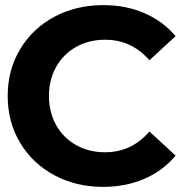

<svg xmlns="http://www.w3.org/2000/svg" viewBox="-20 -728 705 749"><path d="M10 -354Q10 -455 58.5 -536Q107 -617 192 -662.5Q277 -708 383 -708Q472 -708 544 -676.5Q616 -645 665 -587L563 -493Q493 -573 390 -573Q327 -573 277 -545Q227 -517 199 -467Q171 -417 171 -354Q171 -290 199 -240Q227 -190 277 -162Q327 -134 390 -134Q493 -134 563 -215L665 -121Q616 -62 543.5 -30.5Q471 1 382 1Q277 1 192 -44.5Q107 -90 58.5 -171Q10 -252 10 -354Z"/></svg>

Font: Montserrat GRBold
Style: Regular
Weight: 700
Designer: Julieta Ulanovsky
Foundry: Julieta Ulanovsky
Version: Version 1.00 May 29, 2023, initial release